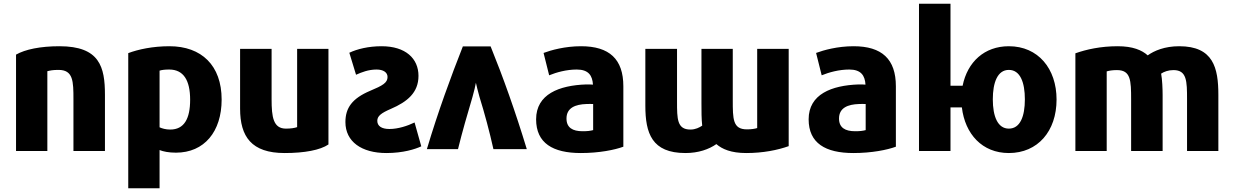

<svg xmlns="http://www.w3.org/2000/svg" viewBox="-20 -800 6616 1030"><path d="M543 10H374V-266C374 -364 373 -425 294 -425C264 -425 250 -422 234 -418V10H66V-507C115 -535 196 -552 299 -552C515 -552 543 -441 543 -291Z M1169 -266C1169 -94 1076 19 924 19C886 19 856 13 836 5V210H668V-515C721 -535 799 -552 889 -552C1061 -552 1169 -449 1169 -266ZM1000 -265C1000 -370 964 -427 888 -427C865 -427 848 -425 836 -421V-117C849 -111 869 -105 893 -105C968 -105 1000 -163 1000 -265Z M1742 -25C1698 5 1614 21 1507 21C1329 21 1268 -67 1268 -217V-538H1437V-267C1437 -172 1446 -110 1514 -110C1539 -110 1560 -113 1574 -118V-538H1742Z M1833 -145C1833 -221 1869 -272 1966 -313C2033 -341 2059 -356 2059 -387C2059 -412 2036 -427 2000 -427C1956 -427 1919 -412 1890 -399L1854 -517C1896 -537 1957 -552 2027 -552C2156 -552 2225 -486 2225 -393C2225 -303 2165 -254 2077 -216C2026 -194 2004 -178 2004 -152C2004 -124 2027 -108 2069 -108C2116 -108 2167 -125 2204 -143C2206 -138 2238 -20 2240 -15C2208 0 2143 21 2053 21C1920 21 1833 -40 1833 -145Z M2270 0C2330 -201 2399 -389 2463 -551H2612C2679 -386 2745 -201 2806 0H2627C2606 -94 2580 -191 2552 -281C2545 -307 2535 -344 2533 -356C2531 -343 2523 -309 2515 -281C2488 -190 2459 -90 2437 0Z M3324 -13C3278 4 3195 21 3096 21C2946 21 2856 -32 2856 -160C2856 -295 2980 -342 3124 -347C3138 -347 3152 -347 3161 -346C3158 -395 3137 -427 3074 -427C3019 -427 2965 -412 2926 -396L2896 -516C2936 -531 3011 -552 3097 -552C3249 -552 3324 -483 3324 -337ZM3162 -102V-242C3151 -242 3138 -243 3126 -242C3067 -240 3019 -222 3019 -164C3019 -115 3052 -96 3105 -96C3133 -96 3146 -98 3162 -102Z M3442 -538H3612V-256C3612 -162 3612 -105 3684 -105C3711 -105 3732 -116 3747 -126C3743 -163 3743 -204 3743 -245V-538H3911V-264C3911 -161 3911 -106 3987 -106C4011 -106 4029 -109 4042 -113V-538H4211V-16C4152 5 4074 21 3983 21C3902 21 3854 0 3823 -27C3783 1 3727 21 3657 21C3477 21 3442 -85 3442 -233Z M4786 -13C4740 4 4657 21 4558 21C4408 21 4318 -32 4318 -160C4318 -295 4442 -342 4586 -347C4600 -347 4614 -347 4623 -346C4620 -395 4599 -427 4536 -427C4481 -427 4427 -412 4388 -396L4358 -516C4398 -531 4473 -552 4559 -552C4711 -552 4786 -483 4786 -337ZM4624 -102V-242C4613 -242 4600 -243 4588 -242C4529 -240 4481 -222 4481 -164C4481 -115 4514 -96 4567 -96C4595 -96 4608 -98 4624 -102Z M5648 -266C5648 -96 5547 21 5392 21C5249 21 5157 -81 5140 -224H5079V10H4910V-780H5079V-340H5144C5170 -468 5261 -552 5392 -552C5549 -552 5648 -432 5648 -266ZM5478 -267C5478 -358 5453 -425 5392 -425C5331 -425 5306 -357 5306 -267C5306 -176 5332 -110 5392 -110C5453 -110 5478 -176 5478 -267Z M6516 10H6348V-267C6348 -365 6347 -424 6275 -424C6247 -424 6224 -415 6209 -405C6215 -374 6217 -322 6217 -289V10H6048V-266C6048 -369 6046 -424 5972 -424C5948 -424 5930 -421 5917 -417V10H5749V-514C5808 -535 5885 -552 5976 -552C6057 -552 6106 -531 6137 -503C6172 -528 6228 -552 6306 -552C6489 -552 6516 -436 6516 -291Z"/></svg>

Font: Repo ExtraBold
Style: Bold
Weight: 700
Designer: Stefan Peev
Foundry: Context Ltd
Version: Version 1.502